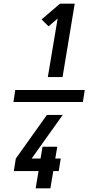

<svg xmlns="http://www.w3.org/2000/svg" viewBox="-20 -868 540 1056"><path d="M243 -444 297 -766 247 -723 209 -761 310 -848H391L324 -444ZM54 -307 64 -373H446L436 -307ZM176 168 192 73H56L67 4L238 -236H325L154 4H203L214 -61H295L284 4H314L303 73H273L257 168Z"/></svg>

Font: Iosevka Custom
Style: Bold Italic
Weight: 700
Italic angle: -9°
Designer: Belleve Invis
Foundry: Belleve Invis
Version: Version 30.3.1; ttfautohint (v1.8.3)